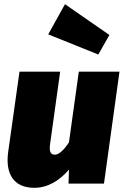

<svg xmlns="http://www.w3.org/2000/svg" viewBox="-20 -876 594 916"><path d="M290 -856 210 -712 449 -616 502 -709ZM144 20C208 20 265 -15 309 -67L307 0H476L550 -534H356L309 -197C287 -163 262 -138 242 -138C225 -138 213 -147 219 -189L267 -534H73L19 -151C5 -49 43 20 144 20Z"/></svg>

Font: Fira Sans Heavy
Style: Italic
Weight: 900
Italic angle: -8°
Designer: bBox Type GmbH & Carrois Corporate GbR & Edenspiekermann AG
Foundry: bBox Type GmbH & Carrois Corporate GbR & Edenspiekermann AG
Version: Version 4.301;PS 004.301;hotconv 1.0.88;makeotf.lib2.5.64775